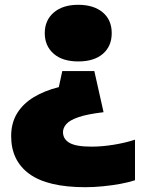

<svg xmlns="http://www.w3.org/2000/svg" viewBox="-20 -580 600 800"><path d="M373 -284 411.5 -112.5Q344 -104.5 307.5 -92Q271 -79.5 256.8 -63.5Q242.5 -47.5 242.5 -29.5Q242.5 -0.5 269.5 15.2Q296.5 31 361 31Q405.5 31 454.2 23Q503 15 542.5 2V171Q517 179.5 482 186Q447 192.5 408.8 196.2Q370.5 200 336 200Q178.5 200 102.5 144.8Q26.5 89.5 26.5 -12.5Q26.5 -67.5 51.2 -107.8Q76 -148 120.5 -175Q165 -202 225 -217L239.5 -284ZM306 -560Q370.5 -560 408 -528.5Q445.5 -497 445.5 -442Q445.5 -387.5 408.8 -355.8Q372 -324 306 -324Q240 -324 203.2 -356.5Q166.5 -389 166.5 -442Q166.5 -495.5 204 -527.8Q241.5 -560 306 -560Z"/></svg>

Font: Encode Sans SemiExpanded Black
Style: Regular
Weight: 900
Width: 6
Designer: Multiple Designers
Foundry: Impallari Type
Version: Version 3.002